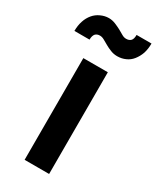

<svg xmlns="http://www.w3.org/2000/svg" viewBox="-214 -780 691 839"><g transform="rotate(30 131.5 -360.5)"><path d="M64.9 -513.2H188.5V0H64.9ZM184.1 -679.7Q199.2 -679.7 207.5 -688Q215.8 -696.3 215.8 -717.3H291Q291 -689.5 283.7 -667Q275.9 -645 262.2 -627.9Q249 -611.3 230 -603Q210.9 -594.2 188.5 -594.2Q170.4 -594.2 154.8 -600.6Q138.7 -606.9 126 -614.3Q108.4 -624 101.1 -628.4Q89.8 -634.8 79.1 -634.8Q64.9 -634.8 56.6 -626.5Q47.9 -616.7 47.9 -596.7H-28.3Q-28.3 -624.5 -20.5 -647.5Q-13.7 -668.9 1 -686.5Q14.6 -702.6 34.2 -711.4Q54.2 -720.7 74.7 -720.7Q91.8 -720.7 108.4 -713.9Q126 -706.5 137.7 -700.2Q155.3 -690.4 162.6 -686Q173.3 -679.7 184.1 -679.7Z"/></g></svg>

Font: Lato-SemiBold
Style: Bold
Weight: 500
Designer: Lukasz Dziedzic with Adam Twardoch and Botio Nikoltchev
Foundry: tyPoland Lukasz Dziedzic
Version: ""